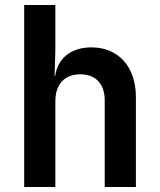

<svg xmlns="http://www.w3.org/2000/svg" viewBox="-20 -750 640 770"><path d="M347 -560C265 -560 212 -517 201 -445H199L202 -550V-730H77V0H202V-344C202 -413 240 -452 302 -452C363 -452 400 -414 400 -348V0H525V-361C525 -482 455 -560 347 -560Z"/></svg>

Font: Tekne LDO
Style: Bold
Weight: 700
Monospace: yes
Designer: Alessio Laiso, Mario Rullo, Paolo Rosset
Foundry: Alessio Laiso
Version: Version 1.000;hotconv 1.0.109;makeotfexe 2.5.65596